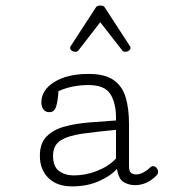

<svg xmlns="http://www.w3.org/2000/svg" viewBox="-20 -663 645 691"><path d="M250.5 -476.6Q244.1 -476.6 238.3 -480.7Q232.4 -484.9 232.4 -490.7Q232.4 -495.6 235.8 -499L325.7 -637.2Q329.6 -643.1 340.8 -643.1Q353 -643.1 356.4 -637.2L446.3 -499Q449.7 -495.6 449.7 -490.7Q449.7 -484.9 444.1 -480.7Q438.5 -476.6 431.6 -476.6Q423.3 -476.6 420.4 -481L340.8 -583L261.7 -481Q258.8 -476.6 250.5 -476.6ZM239.7 7.8Q184.6 7.8 154.1 -22.5Q123.5 -52.7 123.5 -102.5Q123.5 -147.5 147.7 -171.9Q171.9 -196.3 211.7 -207.3Q251.5 -218.3 300 -222.2Q348.6 -226.1 397.5 -229.5V-239.3Q397.5 -292.5 377 -324.7Q356.4 -356.9 298.3 -356.9Q239.3 -356.9 190.4 -335Q188.5 -300.8 182.1 -280Q175.8 -259.3 158.2 -259.3Q143.1 -259.3 136 -269.5Q128.9 -279.8 128.9 -294.4Q128.9 -339.4 176 -368.2Q223.1 -397 298.8 -397Q356.9 -397 388.4 -375.2Q419.9 -353.5 432.1 -313.2Q444.3 -272.9 444.3 -216.8V-64.5Q444.3 -45.4 452.4 -40.3Q460.4 -35.2 469.7 -35.2Q483.4 -35.2 497.6 -43.2Q511.7 -51.3 519 -59.1Q524.4 -64.9 530.8 -64.9Q538.1 -64.9 543.5 -58.6Q548.8 -52.2 548.8 -44.4Q548.8 -37.1 543.9 -32.2Q528.8 -16.1 508.5 -6.3Q488.3 3.4 465.8 3.4Q445.3 3.4 426.3 -6.8Q407.2 -17.1 400.9 -55.2Q378.4 -29.8 335.9 -11Q293.5 7.8 239.7 7.8ZM245.1 -31.7Q288.6 -31.7 329.8 -48.1Q371.1 -64.5 397.5 -92.3V-195.8Q327.1 -189 276.4 -181.9Q225.6 -174.8 198.2 -157.5Q170.9 -140.1 170.9 -102.5Q170.9 -63.5 192.4 -47.6Q213.9 -31.7 245.1 -31.7Z"/></svg>

Font: Cutive Mono
Style: Regular
Weight: 400
Designer: Vernon Adams
Foundry: Vernon Adams
Version: Version 1.110; ttfautohint (v1.8.4.7-5d5b)